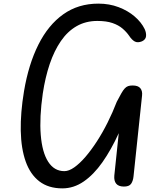

<svg xmlns="http://www.w3.org/2000/svg" viewBox="-20 -1029 922 1059"><path d="M324 10Q247.5 10 197.2 -28.5Q147 -67 121.8 -138Q96.5 -209 94.5 -307.5Q92.5 -406 112.5 -526.5Q137.5 -674.5 191.8 -782.8Q246 -891 328.8 -950Q411.5 -1009 522.5 -1009Q583 -1009 634.2 -989.5Q685.5 -970 722.5 -938.2Q759.5 -906.5 778 -868.5Q787.5 -847.5 785.5 -829Q783.5 -810.5 763 -801Q739.5 -791.5 723.2 -800.2Q707 -809 692 -832Q677.5 -853 655.5 -871.8Q633.5 -890.5 600.2 -902Q567 -913.5 517 -913.5Q453 -913.5 402.8 -884.8Q352.5 -856 315.8 -802.5Q279 -749 254.2 -675.8Q229.5 -602.5 216 -513.5Q197 -381 204.8 -284.8Q212.5 -188.5 245.8 -136.8Q279 -85 335 -85Q360 -85 389.5 -105.8Q419 -126.5 450.8 -163.2Q482.5 -200 514 -248.5Q545.5 -297 573.5 -353Q601.5 -409 624 -467.5Q639 -496 649 -513.8Q659 -531.5 667.8 -541Q676.5 -550.5 686.5 -554Q696.5 -557.5 711.5 -557.5Q742 -557.5 754.2 -542.2Q766.5 -527 763.5 -501.5L716.5 -56.5Q714 -31 703 -15.2Q692 0.5 662 0Q633.5 -0.5 620.8 -16Q608 -31.5 610.5 -60.5L635 -294.5Q593 -202.5 544.8 -134Q496.5 -65.5 441.5 -27.8Q386.5 10 324 10Z"/></svg>

Font: Edu SA Hand Medium
Style: Regular
Weight: 500
Designer: Tina and Corey Anderson, Eben Sorkin, Mirko Velimirovic
Foundry: Google for Education
Version: Version 2.000